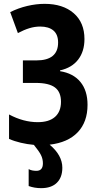

<svg xmlns="http://www.w3.org/2000/svg" viewBox="-20 -744 510 998"><path d="M203 105Q203 82 193 62Q183 42 156 9Q122 6 88 -2Q54 -10 27 -22V-149Q102 -109 176 -109Q235 -109 266 -136.5Q297 -164 297 -215Q297 -266 265.5 -289.5Q234 -313 166 -313H99V-430H169Q282 -430 282 -523Q282 -565 257.5 -585.5Q233 -606 189 -606Q161 -606 133 -597.5Q105 -589 73 -572L33 -681Q75 -702 121.5 -713Q168 -724 212 -724Q307 -724 363 -675.5Q419 -627 419 -541Q419 -477 386.5 -434.5Q354 -392 292 -378V-374Q361 -363 398 -318Q435 -273 435 -199Q435 -110 384 -56.5Q333 -3 238 8Q304 63 304 128Q304 178 275.5 206Q247 234 194 234Q159 234 129 223V135Q145 144 169 144Q203 144 203 105Z"/></svg>

Font: Noto Sans ExtraCondensed
Style: Bold
Weight: 700
Width: 2
Designer: Monotype Design Team
Foundry: Monotype Imaging Inc.
Version: Version 2.013; ttfautohint (v1.8.4.7-5d5b)